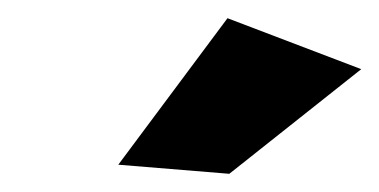

<svg xmlns="http://www.w3.org/2000/svg" viewBox="-20 -790 417 211"><path d="M230 -770 377 -714 232 -599 110 -609Z"/></svg>

Font: Gontserrat
Style: Bold Italic
Weight: 700
Italic angle: -11.3°
Designer: Julieta Ulanovsky
Foundry: Julieta Ulanovsky
Version: Version 6.001